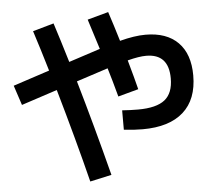

<svg xmlns="http://www.w3.org/2000/svg" viewBox="-56 -831 1049 944"><g transform="rotate(-5 469.0 -359.0)"><path d="M538.1 -186.5V-282.2Q579.1 -279.3 616.2 -279.3Q707.5 -279.3 748.8 -312.3Q790 -345.2 790 -418Q790 -539.1 678.7 -539.1Q643.6 -539.1 586.9 -524.4Q613.3 -430.7 626 -378.9L525.4 -351.6Q502 -438.5 484.9 -494.1H484.4L329.1 -443.4Q394 -219.7 458 29.3L351.6 52.7Q298.8 -158.2 226.6 -409.7L49.8 -351.6L17.6 -449.2L197.3 -508.3Q164.6 -618.7 135.7 -708L239.3 -737.3Q265.1 -657.7 299.8 -542L452.1 -591.8L455.1 -592.8L408.2 -741.2L511.7 -769.5Q534.2 -701.7 557.6 -623.5Q630.4 -642.6 684.6 -642.6Q788.6 -642.6 845 -585.7Q901.4 -528.8 901.4 -422.9Q901.4 -304.7 832 -242.7Q762.7 -180.7 630.9 -180.7Q586.4 -180.7 538.1 -186.5Z"/></g></svg>

Font: Pretendard JP SemiBold
Style: Regular
Weight: 600
Designer: Base glyphs from Inter by Rasmus Andersson; Hangeul glyphs from Noto Sans CJK(Source Han Sans) by Jang Soo-young and Kan
Foundry: Kil Hyung-jin
Version: Version 1.309